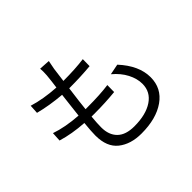

<svg xmlns="http://www.w3.org/2000/svg" viewBox="-173 -1046 1346 1346"><g transform="rotate(-45 500.0 -373.0)"><path d="M681.6 -407.2 760.7 -422.9Q864.3 -310.5 864.3 -195.3Q864.3 -85.9 775.4 -23.4Q686.5 39.1 540 39.1Q433.6 39.1 367.2 -13.7Q300.8 -66.4 300.8 -179.7Q300.8 -220.7 308.6 -296.9Q191.4 -304.7 98.6 -333L102.5 -402.3Q191.4 -371.1 316.4 -362.3Q320.3 -392.6 327.1 -455.1Q334 -517.6 337.9 -546.9Q221.7 -556.6 124 -582L127.9 -648.4Q221.7 -619.1 345.7 -611.3Q347.7 -625 352.5 -663.6Q357.4 -702.1 358.4 -718.8Q361.3 -757.8 358.4 -785.2L439.5 -780.3Q430.7 -740.2 426.8 -714.8Q422.9 -682.6 413.1 -609.4H414.1Q529.3 -609.4 617.2 -621.1L616.2 -552.7Q517.6 -543.9 413.1 -543.9H405.3Q387.7 -412.1 382.8 -359.4H403.3Q526.4 -359.4 610.4 -371.1L609.4 -302.7Q511.7 -293 412.1 -293H376Q370.1 -231.4 370.1 -191.4Q370.1 -116.2 412.6 -74.2Q455.1 -32.2 540 -32.2Q655.3 -32.2 723.1 -77.6Q791 -123 791 -203.1Q791 -254.9 763.2 -308.6Q735.4 -362.3 681.6 -407.2Z"/></g></svg>

Font: Gen Shin Gothic Normal
Style: Regular
Weight: 300
Designer: [Source Han Sans]
Ryoko NISHIZUKA  (kana & ideographs); Paul D. Hunt (Latin, Greek & Cyrillic); Wenlong ZHANG  (bopomofo
Version: Version 1.002.20150607